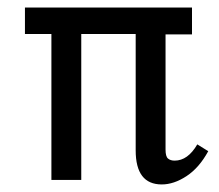

<svg xmlns="http://www.w3.org/2000/svg" viewBox="-20 -476 579 508"><path d="M195 0H116V-386H46V-456H488V-385H418V-80Q418 -62 424.5 -56.5Q431 -51 442 -51Q477 -51 502 -94L531 -76Q507 -32 473.5 -10Q440 12 408 12Q339 12 339 -78V-386H195Z"/></svg>

Font: Average Sans
Style: Regular
Weight: 400
Designer: Eduardo Rodriguez Tunni
Foundry: Eduardo Rodriguez Tunni
Version: Version 1.002